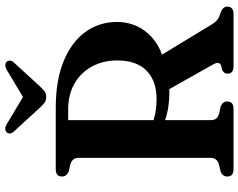

<svg xmlns="http://www.w3.org/2000/svg" viewBox="-112 -828 939 756"><g transform="rotate(-90 358.0 -449.5)"><path d="M650 -459Q650 -397.5 615.8 -350.5Q581.5 -303.5 521.5 -281.5L640 -86Q649.5 -70.5 659.5 -63.2Q669.5 -56 685.5 -51Q710.5 -43 710.5 -24.5Q710.5 0 681 0H475Q446.5 0 446.5 -24.5Q446.5 -37 460.5 -44.5L477.5 -48.5Q496.5 -55.5 483.5 -79L385.5 -253Q379.5 -252.5 373.5 -252.5Q312 -252.5 263.5 -269.5V-90.5Q263.5 -76 269.5 -68.5Q275.5 -61 288 -57L318 -50.5Q337 -42 337 -24.5Q337 0 308 0H70.5Q41.5 0 41.5 -24.5Q41.5 -43 61.5 -51L89.5 -57.5Q115 -65.5 115 -90.5V-611Q115 -634.5 89.5 -642.5L61.5 -649Q41.5 -657 41.5 -675.5Q41.5 -700 70.5 -700H312Q420 -700 495.5 -669Q571 -638 610.5 -583.5Q650 -529 650 -459ZM263.5 -651V-315Q283 -308.5 304.2 -305.8Q325.5 -303 347 -303Q418 -303 458.2 -342.5Q498.5 -382 498.5 -457.5Q498.5 -513.5 474.8 -557.2Q451 -601 407.8 -626Q364.5 -651 307 -651ZM397.5 -763.5Q386.5 -751.5 377.5 -744.5Q368.5 -737.5 354.5 -737.5Q341 -737.5 331.8 -744.5Q322.5 -751.5 311.5 -763.5L219 -864.5Q210.5 -873.5 211 -881.8Q211.5 -890 216.5 -894Q229 -905 250 -891.5L354.5 -829L459 -891.5Q480 -904.5 492.5 -894Q497 -890 497.8 -881.8Q498.5 -873.5 490 -864.5Z"/></g></svg>

Font: Fraunces 72pt S050 SemiBold
Style: Regular
Weight: 600
Version: Version 1.000; ttfautohint (v1.8.3)